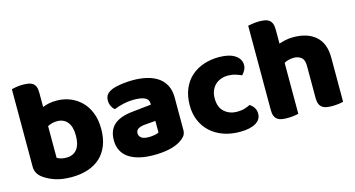

<svg xmlns="http://www.w3.org/2000/svg" viewBox="-74 -960 2359 1275"><g transform="rotate(-15 1105.0 -322.5)"><path d="M54 -651Q64 -654 86 -657.5Q108 -661 131 -661Q153 -661 170.5 -658Q188 -655 200 -646Q212 -637 218 -621.5Q224 -606 224 -581V-483Q249 -493 271.5 -497Q294 -501 321 -501Q369 -501 412 -484Q455 -467 488 -434.5Q521 -402 540 -354Q559 -306 559 -243Q559 -178 539.5 -129.5Q520 -81 485 -49Q450 -17 399.5 -0.5Q349 16 288 16Q222 16 176 0.5Q130 -15 98 -38Q54 -69 54 -118ZM288 -118Q334 -118 359.5 -149.5Q385 -181 385 -243Q385 -306 359 -337Q333 -368 289 -368Q269 -368 254.5 -364Q240 -360 223 -352V-134Q234 -127 249.5 -122.5Q265 -118 288 -118Z M852 -108Q869 -108 889.5 -111.5Q910 -115 920 -121V-201L848 -195Q820 -193 802 -183Q784 -173 784 -153Q784 -133 799.5 -120.5Q815 -108 852 -108ZM844 -501Q898 -501 942.5 -490Q987 -479 1018.5 -456.5Q1050 -434 1067 -399.5Q1084 -365 1084 -318V-94Q1084 -68 1069.5 -51.5Q1055 -35 1035 -23Q970 16 852 16Q799 16 756.5 6Q714 -4 683.5 -24Q653 -44 636.5 -75Q620 -106 620 -147Q620 -216 661 -253Q702 -290 788 -299L919 -313V-320Q919 -349 893.5 -361.5Q868 -374 820 -374Q782 -374 746 -366Q710 -358 681 -346Q668 -355 659 -373.5Q650 -392 650 -412Q650 -438 662.5 -453.5Q675 -469 701 -480Q730 -491 769.5 -496Q809 -501 844 -501Z M1462 -367Q1437 -367 1414.5 -359Q1392 -351 1375.5 -335.5Q1359 -320 1349 -297Q1339 -274 1339 -243Q1339 -181 1374.5 -150Q1410 -119 1461 -119Q1491 -119 1513 -126Q1535 -133 1552 -141Q1572 -127 1582 -110.5Q1592 -94 1592 -71Q1592 -30 1553 -7.5Q1514 15 1445 15Q1382 15 1331 -3.5Q1280 -22 1243.5 -55.5Q1207 -89 1187 -136Q1167 -183 1167 -240Q1167 -306 1188.5 -355.5Q1210 -405 1247 -437Q1284 -469 1332.5 -485Q1381 -501 1435 -501Q1507 -501 1546 -475Q1585 -449 1585 -408Q1585 -389 1576 -372.5Q1567 -356 1555 -344Q1538 -352 1514 -359.5Q1490 -367 1462 -367Z M2157 -1Q2147 2 2125.5 5Q2104 8 2081 8Q2059 8 2041.5 5Q2024 2 2012 -7Q2000 -16 1993.5 -31.5Q1987 -47 1987 -72V-294Q1987 -335 1966.5 -351.5Q1946 -368 1916 -368Q1896 -368 1878 -363Q1860 -358 1849 -351V-1Q1839 2 1817.5 5Q1796 8 1773 8Q1751 8 1733.5 5Q1716 2 1704 -7Q1692 -16 1685.5 -31.5Q1679 -47 1679 -72V-652Q1690 -654 1711.5 -657.5Q1733 -661 1755 -661Q1777 -661 1794.5 -658Q1812 -655 1824 -646Q1836 -637 1842.5 -621.5Q1849 -606 1849 -581V-483Q1862 -488 1888.5 -494.5Q1915 -501 1947 -501Q2046 -501 2101.5 -451.5Q2157 -402 2157 -304Z"/></g></svg>

Font: Baloo Tamma
Style: Regular
Weight: 400
Designer: Divya Kowshik and Ek Type
Foundry: Ek Type
Version: Version 1.007;PS 1.000;hotconv 1.0.88;makeotf.lib2.5.647800